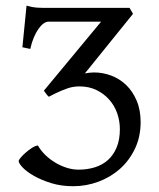

<svg xmlns="http://www.w3.org/2000/svg" viewBox="-20 -643 561 678"><path d="M476.6 -211.9Q476.6 -160.2 456.8 -118.4Q437 -76.7 404.1 -47.1Q371.1 -17.6 327.9 -1.5Q284.7 14.6 238.3 14.6Q196.3 14.6 160.9 3.7Q125.5 -7.3 99.9 -22Q74.2 -36.6 60.1 -51.5Q45.9 -66.4 45.9 -74.7Q45.9 -77.6 52.7 -85.9Q59.6 -94.2 69.8 -103.3Q80.1 -112.3 91.8 -120.1Q103.5 -127.9 113.8 -129.4Q124 -111.3 140.1 -95.7Q156.2 -80.1 175.5 -68.6Q194.8 -57.1 215.8 -50.5Q236.8 -43.9 257.3 -43.9Q288.1 -43.9 314.9 -52.2Q341.8 -60.5 361.3 -78.1Q380.9 -95.7 392.1 -122.8Q403.3 -149.9 403.3 -187Q403.3 -216.3 393.6 -243.7Q383.8 -271 365.2 -291.7Q346.7 -312.5 320.3 -325.2Q293.9 -337.9 260.7 -337.9Q238.8 -337.9 219.2 -331.3Q199.7 -324.7 176.3 -313.5L152.3 -301.3L151.4 -302.2Q147.9 -305.2 143.1 -311.5Q138.2 -317.9 135.7 -321.8L135.3 -322.8V-323.2L135.7 -323.7L336.9 -566.4H150.4Q142.6 -566.4 133.5 -559.8Q124.5 -553.2 115.7 -540.8Q106.9 -528.3 99.4 -510.5Q91.8 -492.7 86.9 -470.2L59.1 -476.1L73.7 -623Q84 -620.1 93 -618.4Q102.1 -616.7 111.6 -616Q121.1 -615.2 132.3 -615.2H437.5L449.7 -594.2L279.8 -383.8Q288.1 -385.3 295.9 -386.2Q303.7 -387.2 311.5 -387.2Q343.3 -387.2 373 -376Q402.8 -364.7 425.8 -342.5Q448.7 -320.3 462.6 -287.6Q476.6 -254.9 476.6 -211.9Z"/></svg>

Font: Gentium Plus Phon
Style: Regular
Weight: 400
Designer: J. Victor Gaultney, Annie Olsen, Iska Routamaa, Becca Hirsbrunner
Foundry: SIL International
Version: Version 5.000